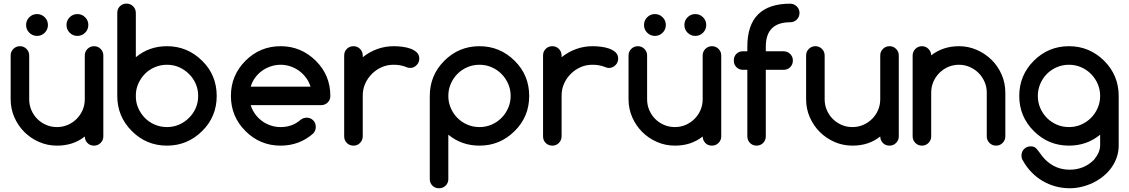

<svg xmlns="http://www.w3.org/2000/svg" viewBox="-20 -801 6212 1056"><path d="M497.1 0Q475.1 0 460.9 -14.6Q446.8 -29.3 446.3 -50.3Q412.6 -23.9 375 -12Q337.4 0 293.5 0Q241.2 0 194.8 -20.3Q148.4 -40.5 113.8 -75.2Q79.1 -109.9 58.8 -156.2Q38.6 -202.6 38.6 -254.9V-496.1Q38.6 -517.1 53.5 -532Q68.4 -546.9 89.8 -546.9Q110.8 -546.9 125.7 -532Q140.6 -517.1 140.6 -496.1V-254.9Q140.6 -223.1 152.6 -195.3Q164.6 -167.5 185.3 -146.7Q206.1 -126 233.9 -114Q261.7 -102.1 293.5 -102.1Q324.7 -102.1 352.5 -114Q380.4 -126 401.4 -147Q422.4 -168 434.3 -195.6Q446.3 -223.1 446.3 -254.9V-496.1Q446.3 -517.1 461.2 -532Q476.1 -546.9 497.6 -546.9Q518.6 -546.9 533.4 -532Q548.3 -517.1 548.3 -496.1V-50.8Q548.3 -29.8 533.4 -14.9Q518.6 0 497.1 0ZM448.2 -706.1Q465.8 -688.5 465.8 -663.6Q465.8 -638.7 448.2 -621.1Q430.7 -603.5 405.8 -603.5Q380.9 -603.5 363.3 -621.1Q345.7 -638.7 345.7 -663.6Q345.7 -688.5 363.3 -706.1Q380.9 -723.6 405.8 -723.6Q430.7 -723.6 448.2 -706.1ZM226.1 -706.1Q243.7 -688.5 243.7 -663.6Q243.7 -638.7 226.1 -621.1Q208.5 -603.5 183.6 -603.5Q158.7 -603.5 141.1 -621.1Q123.5 -638.7 123.5 -663.6Q123.5 -688.5 141.1 -706.1Q158.7 -723.6 183.6 -723.6Q208.5 -723.6 226.1 -706.1Z M727.1 -486.3Q799.8 -546.9 898.4 -546.9Q1010.7 -546.9 1091.8 -466.8Q1131.8 -427.7 1151.9 -378.9Q1171.9 -330.1 1171.9 -273.4Q1171.9 -159.2 1091.8 -80.1Q1010.7 0 898.4 0Q785.2 0 705.1 -80.1Q625 -160.2 625 -273.4V-730.5Q625 -752 639.6 -766.6Q654.3 -781.2 675.8 -781.2Q697.3 -781.2 711.9 -766.6Q726.6 -752 727.1 -730.5ZM898.4 -102.1Q934.1 -102.1 965.3 -115.7Q996.1 -129.4 1019.5 -152.8Q1043 -175.8 1056.6 -207Q1070.3 -238.3 1069.8 -273.4Q1070.3 -308.6 1056.6 -339.8Q1043 -371.1 1019.5 -394Q996.1 -417.5 965.3 -431.2Q934.1 -444.8 898.4 -444.8Q862.3 -444.8 831.1 -431.2Q799.8 -418 776.9 -394.5Q753.9 -371.1 740.2 -339.8Q726.6 -308.6 727.1 -273.4Q726.6 -238.3 740.2 -207Q753.9 -175.8 776.9 -152.3Q799.8 -128.9 831.1 -115.7Q862.3 -102.1 898.4 -102.1Z M1666 -153.8Q1688 -153.8 1702.4 -139.4Q1716.8 -125 1716.8 -103Q1716.8 -81.5 1702.1 -66.4Q1626.5 0 1523.4 0Q1410.2 0 1330.1 -80.1Q1250 -160.2 1250 -273.4Q1250 -386.7 1330.1 -466.8Q1410.2 -546.9 1523.4 -546.9Q1635.7 -546.9 1716.8 -466.8Q1756.8 -427.2 1776.9 -378.7Q1796.9 -330.1 1796.9 -273.4Q1796.9 -251.5 1782 -237.1Q1767.1 -222.7 1745.6 -222.7H1358.9Q1367.2 -195.8 1383.3 -173.6Q1399.4 -151.4 1421.1 -135.5Q1442.9 -119.6 1469 -110.8Q1495.1 -102.1 1523.4 -102.1Q1555.7 -102.1 1582.5 -111.8Q1609.4 -121.6 1632.3 -141.1Q1647 -153.3 1666 -153.8ZM1688 -324.2Q1679.7 -351.1 1663.3 -373.3Q1647 -395.5 1625.2 -411.4Q1603.5 -427.2 1577.4 -436Q1551.3 -444.8 1523.4 -444.8Q1495.6 -444.8 1469.2 -436Q1442.9 -427.2 1420.9 -411.4Q1398.9 -395.5 1382.8 -373.3Q1366.7 -351.1 1358.9 -324.2Z M1975.1 -496.1V-486.3Q2011.7 -515.6 2054.7 -531.2Q2097.7 -546.9 2146.5 -546.9Q2168 -546.9 2192.4 -543.9Q2216.8 -541 2238.3 -533.2Q2258.8 -525.4 2272.5 -512.7Q2286.1 -499.5 2286.1 -478.5Q2286.1 -467.8 2282.2 -458.5Q2278.3 -449.2 2271 -442.4Q2264.2 -435.5 2254.9 -431.2Q2245.6 -427.2 2234.9 -427.2Q2225.6 -427.2 2213.4 -432.6Q2182.6 -444.8 2146.5 -444.8Q2110.8 -445.3 2079.6 -431.6Q2048.8 -418 2025.4 -394.5Q2002 -371.1 1988.3 -340.3Q1974.6 -309.1 1975.1 -273.4V-50.8Q1974.6 -29.3 1960 -14.6Q1945.3 0 1924.3 0Q1902.3 0 1887.7 -14.6Q1873 -29.3 1873 -50.8V-496.1Q1873 -517.6 1887.7 -532.2Q1902.3 -546.9 1924.3 -546.9Q1945.3 -546.9 1960 -532.2Q1974.6 -517.6 1975.1 -496.1Z M2617.2 0Q2519 0 2445.8 -60.1V183.6Q2445.8 205.6 2430.9 220Q2416 234.4 2394.5 234.4Q2372.6 234.4 2358.2 220Q2343.8 205.6 2343.8 183.6V-273.4Q2343.8 -386.7 2423.8 -466.8Q2503.9 -546.9 2617.2 -546.9Q2729.5 -546.9 2810.5 -466.8Q2850.6 -427.2 2870.6 -378.7Q2890.6 -330.1 2890.6 -273.4Q2890.6 -159.2 2810.5 -80.1Q2769.5 -39.6 2721.4 -19.8Q2673.3 0 2617.2 0ZM2617.2 -102.1Q2652.8 -102.1 2684.1 -115.7Q2715.3 -129.4 2738.5 -152.8Q2761.7 -176.3 2775.1 -207.3Q2788.6 -238.3 2788.6 -273.4Q2788.6 -308.6 2775.1 -339.6Q2761.7 -370.6 2738.5 -394Q2715.3 -417.5 2684.1 -431.2Q2652.8 -444.8 2617.2 -444.8Q2581.1 -444.8 2549.8 -431.2Q2518.6 -417.5 2495.6 -394.3Q2472.7 -371.1 2459.2 -339.8Q2445.8 -308.6 2445.8 -273.4Q2445.8 -238.3 2459.2 -207Q2472.7 -175.8 2495.6 -152.6Q2518.6 -129.4 2549.8 -115.7Q2581.1 -102.1 2617.2 -102.1Z M3068.8 -496.1V-486.3Q3105.5 -515.6 3148.4 -531.2Q3191.4 -546.9 3240.2 -546.9Q3261.7 -546.9 3286.1 -543.9Q3310.5 -541 3332 -533.2Q3352.5 -525.4 3366.2 -512.7Q3379.9 -499.5 3379.9 -478.5Q3379.9 -467.8 3376 -458.5Q3372.1 -449.2 3364.7 -442.4Q3357.9 -435.5 3348.6 -431.2Q3339.4 -427.2 3328.6 -427.2Q3319.3 -427.2 3307.1 -432.6Q3276.4 -444.8 3240.2 -444.8Q3204.6 -445.3 3173.3 -431.6Q3142.6 -418 3119.1 -394.5Q3095.7 -371.1 3082 -340.3Q3068.4 -309.1 3068.8 -273.4V-50.8Q3068.4 -29.3 3053.7 -14.6Q3039.1 0 3018.1 0Q2996.1 0 2981.4 -14.6Q2966.8 -29.3 2966.8 -50.8V-496.1Q2966.8 -517.6 2981.4 -532.2Q2996.1 -546.9 3018.1 -546.9Q3039.1 -546.9 3053.7 -532.2Q3068.4 -517.6 3068.8 -496.1Z M3895.5 0Q3873.5 0 3859.4 -14.6Q3845.2 -29.3 3844.7 -50.3Q3811 -23.9 3773.4 -12Q3735.8 0 3691.9 0Q3639.6 0 3593.3 -20.3Q3546.9 -40.5 3512.2 -75.2Q3477.5 -109.9 3457.3 -156.2Q3437 -202.6 3437 -254.9V-496.1Q3437 -517.1 3451.9 -532Q3466.8 -546.9 3488.3 -546.9Q3509.3 -546.9 3524.2 -532Q3539.1 -517.1 3539.1 -496.1V-254.9Q3539.1 -223.1 3551 -195.3Q3563 -167.5 3583.7 -146.7Q3604.5 -126 3632.3 -114Q3660.2 -102.1 3691.9 -102.1Q3723.1 -102.1 3751 -114Q3778.8 -126 3799.8 -147Q3820.8 -168 3832.8 -195.6Q3844.7 -223.1 3844.7 -254.9V-496.1Q3844.7 -517.1 3859.6 -532Q3874.5 -546.9 3896 -546.9Q3917 -546.9 3931.9 -532Q3946.8 -517.1 3946.8 -496.1V-50.8Q3946.8 -29.8 3931.9 -14.9Q3917 0 3895.5 0ZM3846.7 -706.1Q3864.3 -688.5 3864.3 -663.6Q3864.3 -638.7 3846.7 -621.1Q3829.1 -603.5 3804.2 -603.5Q3779.3 -603.5 3761.7 -621.1Q3744.1 -638.7 3744.1 -663.6Q3744.1 -688.5 3761.7 -706.1Q3779.3 -723.6 3804.2 -723.6Q3829.1 -723.6 3846.7 -706.1ZM3624.5 -706.1Q3642.1 -688.5 3642.1 -663.6Q3642.1 -638.7 3624.5 -621.1Q3606.9 -603.5 3582 -603.5Q3557.1 -603.5 3539.6 -621.1Q3522 -638.7 3522 -663.6Q3522 -688.5 3539.6 -706.1Q3557.1 -723.6 3582 -723.6Q3606.9 -723.6 3624.5 -706.1Z M4326.7 -678.7Q4191.9 -678.7 4191.9 -544.4V-519H4290Q4311.5 -518.6 4326.2 -503.9Q4340.8 -489.3 4340.8 -468.3Q4340.8 -446.3 4326.2 -431.6Q4311.5 -417 4290 -417H4191.9V-50.8Q4191.9 -40.5 4188 -31.2Q4184.1 -21.5 4177.2 -14.6Q4170.4 -7.8 4161.1 -3.9Q4151.9 0 4141.1 0Q4130.4 0 4121.1 -3.9Q4111.8 -7.8 4105 -14.6Q4098.1 -21.5 4094.2 -31.2Q4090.3 -40.5 4090.3 -50.8V-417H4066.9Q4044.9 -417 4030.3 -431.6Q4015.6 -446.3 4016.1 -468.3Q4015.6 -490.2 4030.3 -504.9Q4044.9 -519.5 4066.9 -519H4090.3V-544.4Q4090.3 -780.8 4326.7 -780.8Q4347.7 -780.3 4362.3 -765.6Q4377 -751 4377.4 -730Q4377 -708 4362.3 -693.4Q4347.7 -678.7 4326.7 -678.7Z M4872.1 0Q4850.1 0 4835.9 -14.6Q4821.8 -29.3 4821.3 -50.3Q4787.6 -23.9 4750 -12Q4712.4 0 4668.5 0Q4616.2 0 4569.8 -20.3Q4523.4 -40.5 4488.8 -75.2Q4454.1 -109.9 4433.8 -156.2Q4413.6 -202.6 4413.6 -254.9V-496.1Q4413.6 -517.1 4428.5 -532Q4443.4 -546.9 4464.8 -546.9Q4485.8 -546.9 4500.7 -532Q4515.6 -517.1 4515.6 -496.1V-254.9Q4515.6 -223.1 4527.6 -195.3Q4539.6 -167.5 4560.3 -146.7Q4581.1 -126 4608.9 -114Q4636.7 -102.1 4668.5 -102.1Q4699.7 -102.1 4727.5 -114Q4755.4 -126 4776.4 -147Q4797.4 -168 4809.3 -195.6Q4821.3 -223.1 4821.3 -254.9V-496.1Q4821.3 -517.1 4836.2 -532Q4851.1 -546.9 4872.6 -546.9Q4893.6 -546.9 4908.4 -532Q4923.3 -517.1 4923.3 -496.1V-50.8Q4923.3 -29.8 4908.4 -14.9Q4893.6 0 4872.1 0Z M5101.6 -496.6Q5166.5 -546.9 5254.4 -546.9Q5305.7 -546.9 5351.8 -526.9Q5397.9 -506.8 5433.1 -472.4Q5468.3 -438 5488.8 -391.4Q5509.3 -344.7 5509.3 -292V-51.3Q5509.3 -29.8 5494.4 -14.9Q5479.5 0 5458.5 0Q5437 0 5422.1 -14.9Q5407.2 -29.8 5407.2 -51.3V-292Q5407.2 -323.2 5395 -351.1Q5382.8 -378.9 5362.1 -399.7Q5341.3 -420.4 5313.5 -432.6Q5285.6 -444.8 5254.4 -444.8Q5222.7 -444.8 5195.1 -432.9Q5167.5 -420.9 5146.5 -399.9Q5125.5 -378.9 5113.5 -351.1Q5101.6 -323.2 5101.6 -292V-51.3Q5101.6 -29.8 5086.7 -14.9Q5071.8 0 5050.8 0Q5029.3 0 5014.4 -14.9Q4999.5 -29.8 4999.5 -51.3V-495.6Q4999.5 -516.6 5014.4 -531.7Q5029.3 -546.9 5050.8 -546.9Q5071.8 -546.9 5086.7 -531.7Q5101.6 -516.6 5101.6 -496.6Z M6030.8 -60.1Q5957.5 0 5859.4 0Q5746.1 0 5666 -80.1Q5585.9 -160.2 5585.9 -273.4Q5585.9 -386.7 5666 -466.8Q5746.1 -546.9 5859.4 -546.9Q5971.7 -546.9 6052.7 -466.8Q6132.8 -386.7 6132.8 -273.4V-2Q6132.8 33.2 6122.1 64.5Q6111.3 95.7 6092.3 121.8Q6073.2 147.9 6047.4 168.9Q6021.5 189.9 5991.5 204.3Q5961.4 218.8 5928.7 226.6Q5896 234.4 5863.3 234.4Q5824.2 234.4 5786.6 224.4Q5749 214.4 5715.3 194.8Q5681.6 175.3 5653.6 146.5Q5625.5 117.7 5606 82Q5598.1 70.8 5598.1 54.7Q5598.1 32.7 5612.8 18.3Q5627.4 3.9 5649.4 3.9Q5664.1 3.9 5673.6 10.7Q5683.1 17.6 5699.7 41Q5716.3 64.5 5729 76.7Q5784.7 132.3 5863.3 132.3Q5942.4 132.3 5997.1 77.6Q6030.8 36.6 6030.8 -2ZM5859.4 -444.8Q5823.2 -444.8 5792 -431.2Q5760.7 -417.5 5737.8 -394.3Q5714.8 -371.1 5701.4 -339.8Q5688 -308.6 5688 -273.4Q5688 -238.3 5701.4 -207Q5714.8 -175.8 5737.8 -152.6Q5760.7 -129.4 5792 -115.7Q5823.2 -102.1 5859.4 -102.1Q5895 -102.1 5926.3 -115.7Q5957.5 -129.4 5980.7 -152.8Q6003.9 -176.3 6017.3 -207.3Q6030.8 -238.3 6030.8 -273.4Q6030.8 -308.6 6017.3 -339.6Q6003.9 -370.6 5980.7 -394Q5957.5 -417.5 5926.3 -431.2Q5895 -444.8 5859.4 -444.8Z"/></svg>

Font: Comfortaa
Style: Bold
Weight: 700
Designer: Johan Aakerlund
Foundry: Johan Aakerlund
Version: Version 2.001; ttfautohint (v1.4.1)